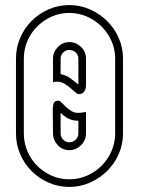

<svg xmlns="http://www.w3.org/2000/svg" viewBox="-20 -726 581 757"><path d="M253 -706Q296 -706 334.5 -689Q373 -672 402 -643.5Q431 -615 448 -576.5Q465 -538 465 -495V-200Q465 -157 448 -118.5Q431 -80 402 -51.5Q373 -23 334.5 -6Q296 11 253 11Q210 11 171.5 -6Q133 -23 104.5 -51.5Q76 -80 59.5 -118.5Q43 -157 43 -200V-495Q43 -538 59.5 -576.5Q76 -615 104.5 -643.5Q133 -672 171.5 -689Q210 -706 253 -706ZM253 -675Q216 -675 183.5 -660.5Q151 -646 126.5 -621.5Q102 -597 88 -564.5Q74 -532 74 -495V-200Q74 -163 88 -130Q102 -97 126.5 -72.5Q151 -48 183.5 -33.5Q216 -19 253 -19Q290 -19 323 -33.5Q356 -48 380.5 -72.5Q405 -97 419.5 -130Q434 -163 434 -200V-495Q434 -532 419.5 -564.5Q405 -597 380.5 -621.5Q356 -646 323 -660.5Q290 -675 253 -675ZM319 -389Q319 -375 312 -365Q305 -355 291 -355Q285 -355 276.5 -362.5Q268 -370 257 -379.5Q246 -389 233 -396.5Q220 -404 205 -404Q194 -404 189 -402V-495Q189 -521 208 -540.5Q227 -560 253 -560Q280 -560 299.5 -541Q319 -522 319 -495ZM288 -281Q296 -281 303.5 -282Q311 -283 319 -285V-200Q319 -173 299.5 -153.5Q280 -134 253 -134Q226 -134 207.5 -154Q189 -174 189 -200L188 -296Q188 -310 192 -319.5Q196 -329 210 -329Q216 -329 223 -321.5Q230 -314 239.5 -305Q249 -296 261 -288.5Q273 -281 288 -281ZM289 -495Q289 -509 278.5 -519Q268 -529 253 -529Q239 -529 229 -519Q219 -509 219 -495V-434Q242 -429 258.5 -416.5Q275 -404 289 -393ZM288 -250Q265 -250 248 -259.5Q231 -269 219 -281V-200Q219 -186 229 -175.5Q239 -165 253 -165Q268 -165 278.5 -175.5Q289 -186 289 -200V-250Z"/></svg>

Font: Lichte PostBus
Style: Regular
Weight: 400
Designer: Peter Wiegel
Version: Version 1.001